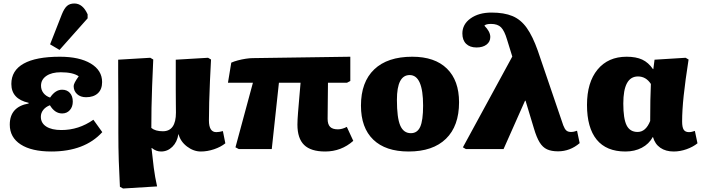

<svg xmlns="http://www.w3.org/2000/svg" viewBox="-20 -854 4036 1100"><path d="M274 14Q161 14 98.5 -26.5Q36 -67 36 -140Q36 -242 144 -261V-265Q45 -287 45 -373Q45 -450 115.5 -489.5Q186 -529 323 -529Q435 -529 500 -490Q565 -451 565 -384Q565 -342 540.5 -319.5Q516 -297 473 -297Q441 -297 421.5 -315Q402 -333 402 -361Q402 -377 431 -417Q398 -440 328 -440Q276 -440 245.5 -419Q215 -398 215 -363Q215 -339 229 -321Q243 -303 267 -295Q297 -340 336 -340Q364 -340 380.5 -321.5Q397 -303 397 -272Q397 -242 380 -223Q363 -204 336 -204Q294 -204 266 -251Q242 -242 228 -224.5Q214 -207 214 -185Q214 -149 245 -129Q276 -109 332 -109Q431 -109 515 -168L566 -97Q465 14 274 14ZM321 -568 267 -600 334 -771Q348 -806 364 -820Q380 -834 406 -834Q454 -834 482 -772V-749Z M685 226 667 216Q663 143 660.5 67.5Q658 -8 658 -93Q658 -111 658 -150.5Q658 -190 658 -240Q658 -290 657.5 -342Q657 -394 657 -438.5Q657 -483 657 -512L841 -523L858 -513Q854 -426 851.5 -359.5Q849 -293 848 -236.5Q847 -180 847 -121Q870 -102 913 -102Q988 -102 988 -209Q988 -222 987.5 -257.5Q987 -293 987 -338.5Q987 -384 987 -430.5Q987 -477 987 -512L1172 -523L1189 -513Q1186 -456 1183 -392Q1180 -328 1178.5 -268Q1177 -208 1177 -164Q1177 -97 1219 -97Q1236 -97 1257 -103L1271 -33Q1245 -12 1206.5 1Q1168 14 1131 14Q1089 14 1051.5 -14.5Q1014 -43 1003 -85H1002Q995 -40 967.5 -13Q940 14 903 14Q874 14 850 -6H848Q854 53 861 107Q868 161 880 214Z M1843 14Q1761 14 1722.5 -23.5Q1684 -61 1684 -140Q1684 -166 1687.5 -209Q1691 -252 1695 -298.5Q1699 -345 1702 -380H1578L1537 0H1348L1329 -10L1429 -380H1286L1305 -495Q1320 -502 1342.5 -508Q1365 -514 1388 -517.5Q1411 -521 1427 -521L1987 -529V-390L1968 -380H1859Q1859 -334 1858 -283.5Q1857 -233 1857 -173Q1857 -142 1871 -127.5Q1885 -113 1916 -113Q1940 -113 1967 -127L2004 -47Q1935 14 1843 14Z M2321 14Q2189 14 2118.5 -54Q2048 -122 2048 -249Q2048 -384 2124 -456.5Q2200 -529 2342 -529Q2471 -529 2540.5 -461Q2610 -393 2610 -268Q2610 -132 2535 -59Q2460 14 2321 14ZM2334 -91Q2371 -91 2387.5 -127.5Q2404 -164 2404 -249Q2404 -424 2327 -424Q2254 -424 2254 -282Q2254 -179 2273 -135Q2292 -91 2334 -91Z M3286 -105 3301 -34Q3246 13 3177 13Q3139 13 3114 1.5Q3089 -10 3071.5 -38.5Q3054 -67 3039 -118L2991 -277H2988L2865 0H2649L2632 -10L2915 -530L2885 -627Q2870 -678 2850.5 -697.5Q2831 -717 2793 -717Q2764 -717 2755 -707Q2789 -673 2789 -642Q2789 -615 2767.5 -598.5Q2746 -582 2710 -582Q2672 -582 2650.5 -603Q2629 -624 2629 -662Q2629 -715 2676 -748.5Q2723 -782 2796 -782Q2868 -782 2916 -762Q2964 -742 2998 -694Q3032 -646 3061 -564L3207 -136Q3215 -115 3224.5 -106.5Q3234 -98 3251 -98Q3268 -98 3286 -105Z M3563 14Q3454 14 3398.5 -54Q3343 -122 3343 -253Q3343 -382 3403.5 -455.5Q3464 -529 3570 -529Q3624 -529 3659.5 -512.5Q3695 -496 3721 -458H3723L3730 -512L3908 -523L3925 -513Q3906 -391 3897 -306.5Q3888 -222 3888 -158Q3888 -125 3897 -111Q3906 -97 3927 -97Q3936 -97 3944 -99Q3952 -101 3961 -104L3976 -33Q3950 -12 3913 1Q3876 14 3840 14Q3794 14 3763 -7.5Q3732 -29 3721 -69H3720Q3698 -29 3657 -7.5Q3616 14 3563 14ZM3633 -98Q3680 -98 3705 -161Q3705 -226 3706 -278Q3707 -330 3709 -373Q3681 -416 3635 -416Q3551 -416 3551 -261Q3551 -174 3570 -136Q3589 -98 3633 -98Z"/></svg>

Font: Literata 12pt ExtraBold
Style: Regular
Weight: 800
Designer: Latin by Veronika Burian and Jose Scaglione. Greek by Irene Vlachou. Cyrillic by Vera Evstafieva.
Foundry: TypeTogether
Version: Version 3.002